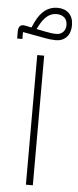

<svg xmlns="http://www.w3.org/2000/svg" viewBox="-74 -881 370 912"><g transform="rotate(5 111.0 -425.0)"><path d="M86 -618H119V0H86ZM-16 -723Q-16 -739 -8 -747.5Q0 -756 19 -752L47 -746L58 -770Q78 -812 104 -831Q130 -850 162 -850Q197 -850 217.5 -830Q238 -810 238 -773Q238 -737 218.5 -716.5Q199 -696 167 -696Q156 -696 142 -697.5Q128 -699 102 -704L9 -721V-688H-16ZM72 -741 111 -733Q131 -729 143 -727.5Q155 -726 167 -726Q187 -726 199.5 -738.5Q212 -751 212 -772Q212 -795 198 -807.5Q184 -820 160 -820Q113 -820 81 -758Z"/></g></svg>

Font: IBM Plex Sans Arabic ExtraLight
Style: Regular
Weight: 200
Designer: Mike Abbink, Paul van der Laan, Pieter van Rosmalen, Wael Morcos, Khajak Apelian
Foundry: Bold Monday
Version: Version 1.1